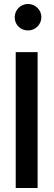

<svg xmlns="http://www.w3.org/2000/svg" viewBox="-20 -955 271 965"><path d="M54 -868C54 -830 83 -802 121 -802C158 -802 188 -832 188 -869C188 -905 158 -935 121 -935C83 -935 54 -905 54 -868ZM169 -10V-693H59V-10Z"/></svg>

Font: Bluebird
Style: Li
Weight: 300
Designer: Jasper
Foundry: Cannot Into Space Fonts
Version: Version 0.98